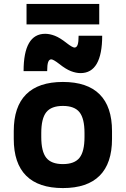

<svg xmlns="http://www.w3.org/2000/svg" viewBox="-20 -947 640 977"><path d="M300 10Q176 10 113 -53Q50 -116 50 -240V-280Q50 -404 113 -467Q176 -530 300 -530Q424 -530 487 -467Q550 -404 550 -280V-240Q550 -116 487 -53Q424 10 300 10ZM300 -112Q359 -112 384.5 -144Q410 -176 410 -250V-270Q410 -344 384.5 -376Q359 -408 300 -408Q241 -408 215.5 -376Q190 -344 190 -270V-250Q190 -176 215.5 -144Q241 -112 300 -112ZM390 -575Q367 -575 341 -585Q315 -595 281 -622Q267 -633 256.5 -639Q246 -645 241 -645Q230 -645 225 -631Q220 -617 220 -585H100Q100 -680 127.5 -727.5Q155 -775 210 -775Q233 -775 259 -765Q285 -755 319 -728Q333 -717 343.5 -711Q354 -705 359 -705Q370 -705 375 -719Q380 -733 380 -765H500Q500 -671 472.5 -623Q445 -575 390 -575ZM115 -823V-927H485V-823Z"/></svg>

Font: M PLUS Code Latin Expanded
Style: Bold
Weight: 700
Width: 7
Designer: Coji Morishita
Foundry: UNDERFOREST DESIGN
Version: Version 1.002; ttfautohint (v1.8.3)